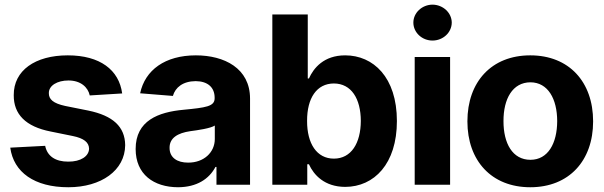

<svg xmlns="http://www.w3.org/2000/svg" viewBox="-20 -789 2579 820"><path d="M363.3 -381.4 501.8 -389.9C488.3 -490.4 407.3 -552.6 269.5 -552.6C130 -552.6 38 -487.9 38.7 -382.8C38 -301.1 89.5 -248.2 196.4 -227.3L290.8 -208.1C338.1 -198.5 359.7 -181.1 360.4 -154.1C359.7 -121.4 324.6 -98.4 271.7 -98.7C217.7 -98.4 181.8 -121.4 172.9 -166.2L23.8 -158.4C38 -53.6 126.8 10.7 271.7 10.7C412.6 10.7 513.8 -61.4 514.6 -169C513.8 -247.9 462.4 -295.1 356.9 -316.8L258.2 -336.6C207 -347.7 188.2 -365.1 188.6 -391.3C188.2 -424 225.1 -445.3 272.4 -445.3C324.6 -445.3 355.8 -416.5 363.3 -381.4Z M740.4 10.7C821 10.3 873.2 -24.9 900.2 -76H904.5V0H1047.9V-367.9C1047.9 -497.9 937.5 -552.6 816.4 -552.6C685.4 -552.6 599.4 -490.1 578.5 -390.6L718.4 -379.3C728.7 -415.5 761 -442.1 815.7 -442.5C866.8 -442.1 896.7 -416.2 896.7 -371.4V-369.3C896.7 -334.2 859 -329.5 764.6 -320.3C656.2 -310.4 559.3 -274.1 559.3 -152.7C559.3 -44.4 636.4 10.3 740.4 10.7ZM704.2 -157.7C703.8 -199.9 739 -220.9 792.3 -228.7C825.3 -233 879.3 -240.8 897.4 -252.8V-195.3C897.4 -137.8 850.1 -94.1 783.7 -94.5C737.2 -94.1 703.8 -115.8 704.2 -157.7Z M1143.1 0H1292.3V-87.4H1299.4C1320 -41.9 1365.8 8.9 1454.2 9.2C1578.1 8.9 1675.1 -89.5 1675.1 -272C1675.1 -459.5 1573.9 -552.6 1454.2 -552.6C1362.9 -552.6 1319.2 -498.2 1299.4 -453.8H1294.4V-727.3H1143.1ZM1291.5 -272.7C1291.2 -370 1332.4 -432.2 1405.9 -432.5C1480.8 -432.2 1520.6 -367.2 1521 -272.7C1520.6 -177.6 1480.1 -111.5 1405.9 -111.5C1333.1 -111.5 1291.2 -175.4 1291.5 -272.7Z M1751.1 0H1902.3V-545.5H1751.1ZM1745.4 -692.5C1745.4 -650.2 1782.3 -615.8 1827.1 -615.8C1872.2 -615.8 1909.1 -650.2 1909.4 -692.5C1909.1 -734.4 1872.2 -768.8 1827.1 -769.2C1782.3 -768.8 1745.4 -734.4 1745.4 -692.5Z M2244.7 10.7C2410.2 10.7 2513.1 -102.6 2513.1 -270.6C2513.1 -439.6 2410.2 -552.6 2244.7 -552.6C2079.2 -552.6 1976.2 -439.6 1976.2 -270.6C1976.2 -102.6 2079.2 10.7 2244.7 10.7ZM2130.3 -272C2130 -366.8 2169 -437.1 2245.4 -437.5C2320.3 -437.1 2359.4 -366.8 2359.7 -272C2359.4 -176.5 2320.3 -106.5 2245.4 -106.5C2169 -106.5 2130 -176.5 2130.3 -272Z"/></svg>

Font: RED Number
Style: Bold
Weight: 700
Designer: RED UED
Foundry: rsms
Version: Version 1.003;FEAKit 1.0